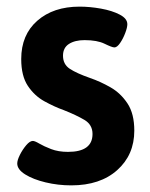

<svg xmlns="http://www.w3.org/2000/svg" viewBox="-20 -551 453 579"><path d="M195 8Q155 8 117.5 -1Q80 -10 56 -25Q32 -40 32 -58Q32 -68 40 -84Q48 -100 59 -113Q70 -126 79 -126Q85 -126 98.5 -118Q112 -110 134 -101.5Q156 -93 185 -93Q259 -93 259 -147Q259 -175 234.5 -189.5Q210 -204 172 -219Q144 -229 114 -245.5Q84 -262 64 -292Q44 -322 44 -373Q44 -446 92.5 -488.5Q141 -531 220 -531Q251 -531 284.5 -525Q318 -519 341 -507Q364 -495 364 -478Q364 -468 357.5 -451Q351 -434 342 -421Q333 -408 325 -408Q318 -408 295.5 -419Q273 -430 235 -430Q206 -430 188 -418.5Q170 -407 170 -383Q170 -357 190.5 -343.5Q211 -330 251 -316Q283 -305 313.5 -287.5Q344 -270 364.5 -239Q385 -208 385 -157Q385 -84 333.5 -38Q282 8 195 8Z"/></svg>

Font: Asap SemiBold
Style: Regular
Weight: 600
Designer: Pablo Cosgaya
Foundry: Omnibus-Type
Version: Version 3.001; ttfautohint (v1.8.3)